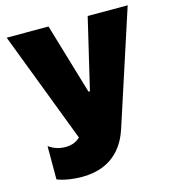

<svg xmlns="http://www.w3.org/2000/svg" viewBox="-109 -610 819 909"><g transform="rotate(-15 301.0 -155.5)"><path d="M182 209C346 209 398 99 418 39L600 -520H404L322 -173H315L212 -520H7L215 25C191 48 163 52 142 52C108 52 83 41 61 26V189C95 203 144 209 182 209Z"/></g></svg>

Font: Fixel Display Black
Style: Regular
Weight: 900
Designer: AlfaBravo + MacPaw
Foundry: Kyrylo Tkachov, Marchela Mozhyna, Serhii Makarenko, Maria Weinstein, Zakhar Kryvoshyya
Version: Version 1.211